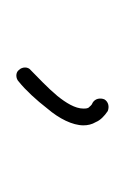

<svg xmlns="http://www.w3.org/2000/svg" viewBox="20 -290 150 229"><g transform="rotate(90 94.5 -175.0)"><path d="M112 -229C107 -231 101 -230 98 -225C96 -220 97 -214 102 -211C105 -210 106 -208 108 -206C109 -204 109 -202 109 -200C109 -190 102 -179 94 -169C84 -157 72 -146 63 -137C59 -134 59 -127 63 -123C66 -119 73 -119 77 -123C87 -131 99 -144 109 -157C121 -171 129 -187 129 -200C129 -205 128 -210 125 -215C123 -220 118 -225 112 -229Z"/></g></svg>

Font: Mistral SingleLine OTF-SVG Regular
Style: Regular
Weight: 300
Designer: François Chastanet, Élisa Garzelli, Anais Alves, Morgane Autin
Foundry: institut supérieur des arts et du design Toulouse / isdaT
Version: Version 1.000;hotconv 1.0.117;makeotfexe 2.5.65602 DEVELOPME